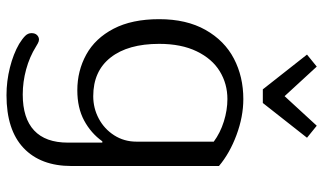

<svg xmlns="http://www.w3.org/2000/svg" viewBox="-222 -543 995 591"><g transform="rotate(90 275.5 -247.5)"><path d="M148 -695 185 -725 276 -626 367 -725 404 -695 297 -559H255ZM115 191Q99 181 90.5 172.5Q82 164 82 153Q82 142 88 136Q94 130 102 130Q107 130 113.5 133.5Q120 137 123 139Q155 159 193.5 169.5Q232 180 271 180Q344 180 381.5 145Q419 110 419 41V-65H415Q390 -30 351 -9Q312 12 258 12Q198 12 148 -15.5Q98 -43 68.5 -99.5Q39 -156 39 -240Q39 -324 72 -382.5Q105 -441 160.5 -470Q216 -499 285 -499Q339 -499 395.5 -478Q452 -457 491 -424V30Q491 125 435.5 177.5Q380 230 273 230Q230 230 188 219.5Q146 209 115 191ZM416 -170V-408Q389 -428 354 -439Q319 -450 285 -450Q238 -450 199.5 -426.5Q161 -403 138 -355.5Q115 -308 115 -240Q115 -144 157 -90.5Q199 -37 276 -37Q313 -37 345 -54Q377 -71 396.5 -101.5Q416 -132 416 -170Z"/></g></svg>

Font: Maitree
Style: Regular
Weight: 400
Designer: CadsonDemak Team
Foundry: CadsonDemak
Version: Version 1.001